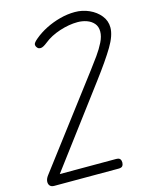

<svg xmlns="http://www.w3.org/2000/svg" viewBox="-141 -1068 905 1156"><g transform="rotate(-15 312.0 -489.5)"><path d="M49.5 0Q32 0 23.2 -10.2Q14.5 -20.5 15.8 -36.8Q17 -53 30 -70.5L443.5 -616.5Q470.5 -652 496.8 -688.8Q523 -725.5 540.5 -760.8Q558 -796 558 -826.5Q558 -857.5 541 -877.2Q524 -897 497 -906.5Q470 -916 440 -916Q387 -916 328 -896.8Q269 -877.5 229 -845Q202 -823.5 187.5 -822.8Q173 -822 166 -831Q157 -841 157.5 -852.2Q158 -863.5 183 -884Q215 -911 257.2 -932.5Q299.5 -954 346.8 -966.5Q394 -979 440 -979Q487 -979 528.8 -960.2Q570.5 -941.5 597 -908.8Q623.5 -876 623.5 -834Q623.5 -784.5 583 -716.8Q542.5 -649 463.5 -544L100.5 -60H451Q470 -60 476.2 -51.5Q482.5 -43 482.5 -30.5Q482.5 -17.5 476.2 -8.8Q470 0 451 0Z"/></g></svg>

Font: Edu QLD Hand
Style: Regular
Weight: 400
Designer: Tina and Corey Anderson, Eben Sorkin
Foundry: Sorkin Type Co.
Version: Version 2.000